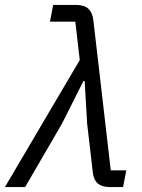

<svg xmlns="http://www.w3.org/2000/svg" viewBox="-62 -760 575 780"><path d="M262 -516 244 -672H141L154 -740H247Q280 -740 296.5 -725Q313 -710 317 -680L388 -68H451L438 0H385Q352 0 335 -15Q318 -30 315 -60L292 -258L282 -431H277L190 -258L40 0H-42Z"/></svg>

Font: IBM Plex Sans
Style: Italic
Weight: 400
Italic angle: -11.31°
Designer: Mike Abbink, Paul van der Laan, Pieter van Rosmalen
Foundry: Bold Monday
Version: Version 3.201